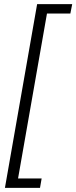

<svg xmlns="http://www.w3.org/2000/svg" viewBox="-20 -755 372 936"><path d="M4 161H175L183 115H68L209 -689H323L332 -735H161Z"/></svg>

Font: Archivo ExtraLight
Style: Italic
Weight: 200
Italic angle: -10°
Designer: Hector Gatti
Foundry: Omnibus-Type
Version: Version 2.001